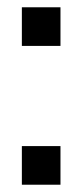

<svg xmlns="http://www.w3.org/2000/svg" viewBox="-20 -507 226 527"><path d="M146 -106V0H40V-106ZM146 -487V-381H40V-487Z"/></svg>

Font: BebasNeueW03-Regular
Style: Regular
Weight: 400
Designer: Ryoichi Tsunekawa
Foundry: Ryoichi Tsunekawa
Version: Version 1.30